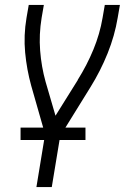

<svg xmlns="http://www.w3.org/2000/svg" viewBox="-20 -540 540 775"><path d="M127 215 162 2 106 -194Q88 -259 81.5 -328Q75 -397 87 -468L96 -520H157L148 -468Q137 -401 142 -336Q147 -271 164 -210L204 -73L294 -217V-218Q331 -277 357 -340Q383 -403 394 -468L403 -520H464L455 -468Q443 -396 414.5 -325Q386 -254 345 -188L223 9L189 215ZM63 25V-25H325V25Z"/></svg>

Font: Iosevka Term Curly Lt Obl
Style: Regular
Weight: 300
Italic angle: -9°
Designer: Belleve Invis
Foundry: Belleve Invis
Version: Version 32.3.0